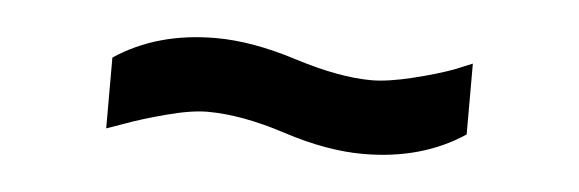

<svg xmlns="http://www.w3.org/2000/svg" viewBox="-25 -396 570 189"><g transform="rotate(5 260.0 -301.5)"><path d="M437 -279Q395 -251 337 -251Q301 -251 258 -265Q215 -279 181 -279Q165 -279 140.5 -272.5Q116 -266 100 -260L83 -254V-324Q125 -352 183 -352Q219 -352 263 -338Q307 -324 339 -324Q355 -324 379.5 -330Q404 -336 420 -342L437 -349Z"/></g></svg>

Font: RopaSansRegular
Style: Regular
Weight: 400
Designer: Botio Nikoltchev
Foundry: Botjo Nikoltchev
Version: Version 1.002